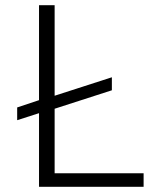

<svg xmlns="http://www.w3.org/2000/svg" viewBox="-20 -718 640 738"><path d="M532 0H130V-283L46 -256V-305L130 -333V-698H190V-350L410 -421V-371L190 -300V-52H532Z"/></svg>

Font: IBM Plex Mono Light
Style: Regular
Weight: 300
Monospace: yes
Designer: Mike Abbink, Paul van der Laan, Pieter van Rosmalen
Foundry: Bold Monday
Version: Version 2.3